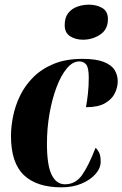

<svg xmlns="http://www.w3.org/2000/svg" viewBox="-20 -793 524 822"><path d="M243 9Q137 9 82 -43.5Q27 -96 27 -211Q27 -250 36 -295Q45 -340 66 -383.5Q87 -427 122.5 -462.5Q158 -498 210 -519.5Q262 -541 333 -541Q391 -541 424 -528Q457 -515 470.5 -493.5Q484 -472 484 -445Q484 -419 471.5 -393.5Q459 -368 429.5 -351Q400 -334 348 -334Q353 -361 356.5 -392.5Q360 -424 360 -461Q360 -502 349.5 -516Q339 -530 319 -530Q291 -530 266 -500Q241 -470 222 -419.5Q203 -369 192 -306.5Q181 -244 181 -178Q181 -86 201 -45Q221 -4 258 -4Q304 -4 332 -44.5Q360 -85 389 -160Q397 -154 404 -140.5Q411 -127 411 -101Q411 -73 389 -48Q367 -23 329.5 -7Q292 9 243 9ZM335 -623Q303 -623 280 -638Q257 -653 257 -685Q257 -718 272 -737Q287 -756 311 -764.5Q335 -773 361 -773Q393 -773 417.5 -759Q442 -745 442 -711Q442 -667 409 -645Q376 -623 335 -623Z"/></svg>

Font: Noto Serif Display ExtraCondensed Black
Style: Italic
Weight: 900
Width: 2
Italic angle: -12°
Designer: Monotype Design Team
Foundry: Monotype Imaging Inc.
Version: Version 2.009